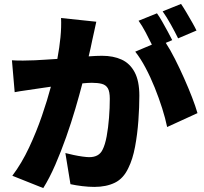

<svg xmlns="http://www.w3.org/2000/svg" viewBox="-20 -897 1040 981"><path d="M472 -786Q467 -764 461.5 -737.5Q456 -711 451 -690Q447 -670 442.5 -649.5Q438 -629 433 -609Q474 -612 501 -612Q559 -612 601.5 -592.5Q644 -573 668 -528Q692 -483 692 -408Q692 -350 687 -280.5Q682 -211 670 -147Q658 -83 636 -39Q611 15 567 36.5Q523 58 462 58Q433 58 400 54Q367 50 340 44L314 -115Q333 -110 356.5 -105Q380 -100 402 -97Q424 -94 436 -94Q486 -94 504 -132Q517 -157 525 -200.5Q533 -244 537 -295Q541 -346 541 -392Q541 -429 531 -446Q521 -463 500.5 -468.5Q480 -474 449 -474Q431 -474 401 -471Q386 -413 365 -341.5Q344 -270 318 -196.5Q292 -123 262.5 -55Q233 13 201 64L43 1Q91 -63 128.5 -143Q166 -223 194 -304.5Q222 -386 240 -454Q221 -451 205 -449Q189 -447 178 -445Q154 -441 117 -436Q80 -431 55 -426L41 -589Q70 -587 99 -587.5Q128 -588 158 -589Q180 -590 209.5 -592Q239 -594 273 -596Q284 -655 289 -707Q294 -759 292 -805ZM905 -877Q918 -858 933 -832.5Q948 -807 962 -782.5Q976 -758 984 -741L890 -701Q875 -732 853 -771.5Q831 -811 811 -839ZM782 -829Q795 -811 809.5 -785.5Q824 -760 837.5 -735Q851 -710 860 -692L827 -678Q850 -643 874 -595.5Q898 -548 920.5 -497.5Q943 -447 961 -400.5Q979 -354 989 -319L834 -248Q825 -292 808.5 -344Q792 -396 770.5 -449.5Q749 -503 723.5 -551Q698 -599 671 -633L756 -669Q742 -698 724 -732Q706 -766 688 -791Z"/></svg>

Font: Source Han Sans CN Heavy
Style: Regular
Weight: 900
Designer: Ryoko NISHIZUKA 西塚涼子 (kana, bopomofo & ideographs); Paul D. Hunt (Latin, Greek & Cyrillic); Sandoll Communications 산돌커뮤니
Foundry: Adobe
Version: Version 2.000;hotconv 1.0.107;makeotfexe 2.5.65593